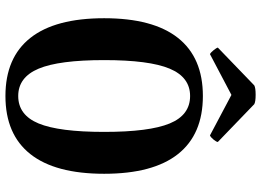

<svg xmlns="http://www.w3.org/2000/svg" viewBox="-147 -799 960 706"><g transform="rotate(90 333.0 -446.0)"><path d="M363 -901 502 -767Q502 -762 493.5 -751.5Q485 -741 478 -738L329 -817L179 -738Q173 -741 164.5 -751.5Q156 -762 155 -767L294 -901Q303 -906 328.5 -906Q354 -906 363 -901ZM546.5 -77.5Q474 14 333 14Q192 14 119.5 -77.5Q47 -169 47 -349Q47 -529 119.5 -620.5Q192 -712 333 -712Q474 -712 546.5 -620.5Q619 -529 619 -349Q619 -169 546.5 -77.5ZM333 -33Q403 -33 434 -108Q465 -183 465 -349Q465 -515 434 -590Q403 -665 333 -665Q264 -665 232.5 -590Q201 -515 201 -349Q201 -183 232.5 -108Q264 -33 333 -33Z"/></g></svg>

Font: Arima Koshi Bold
Style: Regular
Weight: 700
Designer: Joana Correia and Natanael Gama
Foundry: NDISCOVER
Version: Version 1.019;PS 001.019;hotconv 1.0.88;makeotf.lib2.5.64775